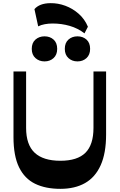

<svg xmlns="http://www.w3.org/2000/svg" viewBox="-20 -1183 758 1217"><path d="M362.5 14Q268.5 14 202.1 -18.4Q135.8 -50.8 100.6 -123Q65.5 -195.3 65.5 -313.7V-730H145.5V-372.2Q145.5 -265.5 199.9 -214.7Q254.2 -164 362.7 -164Q470.5 -164 521.5 -214.7Q572.5 -265.5 572.5 -372.2V-730H652.5V-330.7Q652.5 -212 618.1 -135.6Q583.7 -59.2 519.1 -22.6Q454.5 14 362.5 14ZM262.3 -793.8Q228.3 -793.8 204.8 -814.8Q181.3 -835.8 181.3 -873.2Q181.3 -911.7 204.8 -932.2Q228.3 -952.7 262.3 -952.7Q296.5 -952.7 319.5 -932.2Q342.5 -911.7 342.5 -873.2Q342.5 -835.8 319.5 -814.8Q296.5 -793.8 262.3 -793.8ZM471 -793.8Q437 -793.8 413.9 -814.8Q390.8 -835.8 390.8 -873.2Q390.8 -911.7 413.9 -932.2Q437 -952.7 471 -952.7Q505.2 -952.7 528.2 -932.2Q551.2 -911.7 551.2 -873.2Q551.2 -835.8 528.2 -814.8Q505.2 -793.8 471 -793.8ZM515.5 -971.5Q473.5 -1004 421.7 -1019Q370 -1034 313.7 -1034Q287.5 -1034 263.9 -1029.6Q240.3 -1025.3 222 -1016L198.3 -1125.2Q230.8 -1162.2 299.2 -1163Q347.5 -1163.7 394.2 -1146.4Q441 -1129 479 -1095.5Q517 -1062 537.2 -1013.5Z"/></svg>

Font: Savate ExtraLight
Style: Regular
Weight: 200
Designer: Max Esnée
Foundry: Plomb Type
Version: Version 2.000